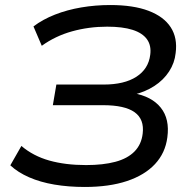

<svg xmlns="http://www.w3.org/2000/svg" viewBox="-20 -734 769 763"><path d="M317 9Q252 9 196 -0.5Q140 -10 95.5 -29.5Q51 -49 21 -77L65 -154Q112 -114 176 -96Q240 -78 322 -78Q390 -78 438.5 -91Q487 -104 514.5 -132Q542 -160 547 -203Q554 -260 515 -288Q476 -316 389 -316H190L204 -398H392Q474 -398 522 -429Q570 -460 577 -516Q582 -553 564 -578Q546 -603 506.5 -615.5Q467 -628 406 -628Q333 -628 266.5 -609.5Q200 -591 146 -552L113 -629Q150 -657 198.5 -676Q247 -695 303 -704.5Q359 -714 418 -714Q510 -714 570.5 -691Q631 -668 658.5 -625.5Q686 -583 678 -523Q674 -484 652 -450Q630 -416 593 -392Q556 -368 508 -357L509 -364Q583 -351 619 -306Q655 -261 645 -188Q637 -126 596 -82Q555 -38 484.5 -14.5Q414 9 317 9Z"/></svg>

Font: Nunito Sans 10pt SemiExpanded Medium
Style: Italic
Weight: 500
Width: 6
Italic angle: -9°
Designer: Vernon Adams
Foundry: Vernon Adams
Version: Version 3.101;gftools[0.9.27]